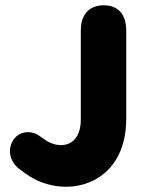

<svg xmlns="http://www.w3.org/2000/svg" viewBox="-20 -693 556 727"><path d="M56 -51 78 -35C218 67 458 16 458 -243V-578C458 -636 429 -673 373 -673C316 -673 286 -636 286 -578V-240C286 -136 204 -124 147 -166L130 -178C99 -201 56 -196 34 -168C7 -133 13 -82 56 -51Z"/></svg>

Font: SN Pro Heavy
Style: Regular
Weight: 800
Designer: Tobias Whetton
Foundry: Supernotes
Version: Version 1.001;Glyphs 3.2 (3249)